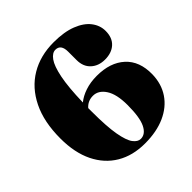

<svg xmlns="http://www.w3.org/2000/svg" viewBox="-192 -866 1030 1030"><g transform="rotate(-45 323.0 -350.5)"><path d="M366 -715.5Q446 -715.5 499.8 -694.2Q553.5 -673 580.2 -638Q607 -603 607 -561Q607 -510 576.8 -482.2Q546.5 -454.5 496 -454.5Q447.5 -454.5 416.8 -482.8Q386 -511 386 -561V-624.5Q386 -680.5 344.5 -680.5Q320.5 -680.5 299.8 -651.8Q279 -623 265.5 -556.5Q252 -490 249 -376Q275.5 -398 314.8 -411.2Q354 -424.5 403 -424.5Q504 -424.5 562.5 -371.2Q621 -318 619.5 -219.5Q618 -148 582.5 -95.2Q547 -42.5 482.5 -13.5Q418 15.5 329.5 15.5Q237 15.5 169.2 -24.8Q101.5 -65 64.2 -141Q27 -217 27 -324.5Q27 -450 69.8 -537.2Q112.5 -624.5 188.8 -670Q265 -715.5 366 -715.5ZM248 -307.5Q248 -194.5 259.2 -131.5Q270.5 -68.5 289.5 -43.2Q308.5 -18 331 -18Q367 -18 388 -60.8Q409 -103.5 409 -197Q409 -279.5 381.2 -321.5Q353.5 -363.5 312.5 -363.5Q273.5 -363.5 248 -334.5Q248 -321 248 -307.5Z"/></g></svg>

Font: Fraunces 72pt S000 Black
Style: Regular
Weight: 900
Version: Version 1.000; ttfautohint (v1.8.3)